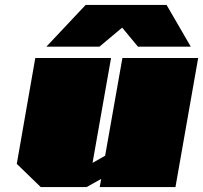

<svg xmlns="http://www.w3.org/2000/svg" viewBox="-20 -758 823 778"><path d="M168 -569 327 -738H655L753 -569H539L475 -646L383 -569ZM145 0 48 -94 123 -523H430L355 -98L406 -127L476 -523H783L691 0H384L390 -33L331 0Z"/></svg>

Font: Tomorrow Black
Style: Italic
Weight: 900
Italic angle: -10°
Designer: Tony de Marco, Monica Rizzolli
Foundry: Just in Type
Version: Version 2.002